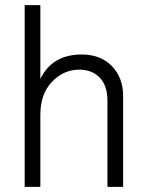

<svg xmlns="http://www.w3.org/2000/svg" viewBox="-20 -727 569 747"><path d="M459 0H398V-335Q398 -394 368 -425Q338 -456 289 -456Q227 -456 182 -408.5Q137 -361 137 -280V0H76V-707H137V-420Q183 -515 298 -515Q371 -515 415 -470Q459 -425 459 -354Z"/></svg>

Font: Hind Madurai Light
Style: Regular
Weight: 300
Designer: Jyotish Sonowal
Foundry: Indian Type Foundry
Version: Version 1.001;PS 1.0;hotconv 1.0.86;makeotf.lib2.5.63406; tt